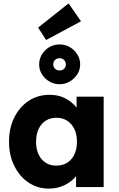

<svg xmlns="http://www.w3.org/2000/svg" viewBox="-20 -1099 699 1128"><path d="M267 9Q200 9 147.5 -26.5Q95 -62 64 -124.5Q33 -187 33 -266Q33 -347 64 -409Q95 -471 148.5 -506.5Q202 -542 272 -542Q324 -542 364 -521Q404 -500 430 -467V-531H589V0H427V-64Q400 -31 358.5 -11Q317 9 267 9ZM311 -126Q366 -126 399 -164Q432 -202 432 -266Q432 -330 399 -368.5Q366 -407 311 -407Q257 -407 224.5 -368.5Q192 -330 192 -266Q192 -202 224.5 -164Q257 -126 311 -126ZM330 -604Q298 -604 270.5 -620Q243 -636 226.5 -662.5Q210 -689 210 -720Q210 -752 226 -779Q242 -806 269.5 -822Q297 -838 330 -838Q363 -838 390.5 -822Q418 -806 434.5 -779Q451 -752 451 -720Q451 -689 434 -662.5Q417 -636 389.5 -620Q362 -604 330 -604ZM330 -685Q346 -685 356.5 -695Q367 -705 367 -720Q367 -736 356.5 -746.5Q346 -757 330 -757Q314 -757 303.5 -747Q293 -737 293 -721Q293 -705 303.5 -695Q314 -685 330 -685ZM251 -864 204 -937 383 -1079 456 -974Z"/></svg>

Font: Lexend
Style: Bold
Weight: 700
Designer: Bonnie Shaver-Troup, Thomas Jockin
Foundry: Lexend
Version: Version 1.007; ttfautohint (v1.8.3)